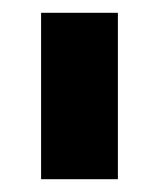

<svg xmlns="http://www.w3.org/2000/svg" viewBox="-20 -695 248 300"><path d="M44.2 -415V-675H164.2V-415Z"/></svg>

Font: Funnel Display ExtraBold
Style: Regular
Weight: 800
Designer: NORD ID, Kristian Moeller
Foundry: Dicotype
Version: Version 1.000